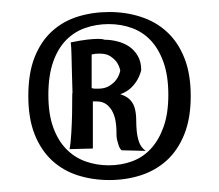

<svg xmlns="http://www.w3.org/2000/svg" viewBox="-20 -704 363 318"><path d="M26.9 -544.9Q26.9 -583 37.4 -609.4Q47.9 -635.7 66.2 -652.3Q84.5 -668.9 108.9 -676.5Q133.3 -684.1 161.1 -684.1Q189 -684.1 213.6 -676Q238.3 -668 256.6 -651.1Q274.9 -634.3 285.4 -607.9Q295.9 -581.5 295.9 -544.9Q295.9 -508.3 285.4 -481.9Q274.9 -455.6 256.6 -438.7Q238.3 -421.9 213.6 -413.8Q189 -405.8 161.1 -405.8Q133.3 -405.8 108.9 -413.6Q84.5 -421.4 66.2 -438.2Q47.9 -455.1 37.4 -481.4Q26.9 -507.8 26.9 -544.9ZM60.1 -546.9Q60.1 -515.6 67.9 -493.7Q75.7 -471.7 89.4 -457.5Q103 -443.4 121.3 -436.8Q139.6 -430.2 160.2 -430.2Q180.7 -430.2 198.7 -436.8Q216.8 -443.4 230 -457.8Q243.2 -472.2 251 -494.1Q258.8 -516.1 258.8 -546.9Q258.8 -578.1 251 -600.3Q243.2 -622.6 230 -636.7Q216.8 -650.9 198.7 -657.5Q180.7 -664.1 160.2 -664.1Q139.6 -664.1 121.3 -657.7Q103 -651.4 89.4 -637.5Q75.7 -623.5 67.9 -601.1Q60.1 -578.6 60.1 -546.9ZM181.2 -455.1Q177.7 -459 176.3 -463.9Q174.8 -468.8 173.8 -472.7Q172.9 -477.5 172.9 -481.9V-486.8Q172.9 -493.7 171.6 -502.2Q170.4 -510.7 166.7 -518.3Q163.1 -525.9 156.5 -531Q149.9 -536.1 139.2 -536.1H133.8V-458L95.2 -457Q97.2 -467.3 98.1 -483.9Q99.1 -500.5 99.4 -515.9Q99.6 -531.2 99.6 -541.5Q99.6 -551.8 100.1 -549.8Q99.6 -568.4 99.1 -585Q98.6 -599.1 98.4 -613Q98.1 -627 97.2 -633.8Q113.8 -637.2 124.5 -638.4Q135.3 -639.6 141.8 -639.6Q148.4 -639.6 150.9 -638.9Q153.3 -638.2 152.8 -638.2Q163.6 -638.2 174.3 -635.5Q185.1 -632.8 193.8 -627Q202.6 -621.1 208.3 -611.3Q213.9 -601.6 213.9 -587.9Q211.9 -579.6 207.5 -571.8Q203.6 -564.9 196.8 -558.3Q189.9 -551.8 179.2 -547.9Q190.4 -544.4 196 -538.1Q201.7 -531.7 203.6 -523.2Q205.6 -514.6 205.6 -505.1Q205.6 -495.6 206.5 -486.3Q207.5 -477.1 210.4 -468.5Q213.4 -460 221.2 -454.1ZM179.2 -586.9Q177.7 -594.7 173.3 -601.1Q169.4 -606.4 162.8 -610.8Q156.2 -615.2 145 -615.2Q142.1 -615.2 138.9 -615Q135.7 -614.7 131.8 -613.8V-558.1Q135.3 -557.1 137.5 -557.1Q139.6 -557.1 142.1 -557.1Q153.8 -557.1 161.1 -561.8Q168.5 -566.4 172.4 -571.8Q177.2 -578.1 179.2 -586.9Z"/></svg>

Font: Rum Raisin
Style: Regular
Weight: 400
Designer: Astigmatic (AOETI)
Foundry: Astigmatic (AOETI)
Version: Version 1.000